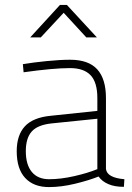

<svg xmlns="http://www.w3.org/2000/svg" viewBox="-20 -752 535 781"><path d="M48 -137Q48 -202 81 -238Q114 -274 186 -281L376 -301V-353Q376 -417 348.5 -446Q321 -475 265 -475Q197 -475 76 -458L73 -491Q114 -498 169.5 -503.5Q225 -509 265 -509Q340 -509 375.5 -470Q411 -431 411 -353V-65Q415 -29 486 -23L484 8Q446 8 421 -3Q395 -14 381 -34Q341 -18 285 -4.5Q229 9 179 9Q117 9 82.5 -28Q48 -65 48 -137ZM376 -64V-269L190 -250Q133 -244 109 -217Q85 -190 85 -137Q85 -82 109.5 -52.5Q134 -23 180 -23Q227 -23 282 -35.5Q337 -48 376 -64ZM224 -732H252L374 -600H331L239 -700L146 -600H103Z"/></svg>

Font: Cairo ExtraLight
Style: Regular
Weight: 275
Designer: Mohamed Gaber, Accademia di Belle Arti di Urbino and others
Foundry: Kief Type Foundry, Accademia di Belle Arti di Urbino and others
Version: Version 3.011